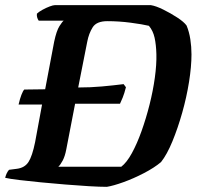

<svg xmlns="http://www.w3.org/2000/svg" viewBox="-28 -724 775 744"><path d="M44 -319Q49 -341 55 -356.5Q61 -372 66 -377L143 -378H147L182 -563Q191 -605 202.5 -623Q214 -641 219 -644H122Q119 -648 116.5 -655Q114 -662 115 -671Q122 -678 136.5 -686Q151 -694 164.5 -699Q178 -704 184 -704H557Q576 -701 604.5 -687Q633 -673 659 -656Q685 -639 695 -625Q705 -601 709.5 -572Q714 -543 714 -513Q714 -466 704.5 -406.5Q695 -347 678 -287Q661 -227 640 -176Q619 -125 596 -96Q570 -74 529.5 -53Q489 -32 450 -18Q411 -4 386 0Q359 0 316.5 -2.5Q274 -5 225.5 -9Q177 -13 130 -17.5Q83 -22 46 -26.5Q9 -31 -8 -35Q-3 -55 7 -66L38 -70Q68 -74 82.5 -96.5Q97 -119 108 -173L135 -319H132ZM198 -78H442Q463 -94 483 -130.5Q503 -167 520.5 -216Q538 -265 551.5 -318.5Q565 -372 572 -423Q579 -474 578 -514Q577 -551 571 -578Q565 -605 549 -624Q524 -630 478.5 -636Q433 -642 388 -642Q346 -642 331 -618Q316 -594 310 -562L275 -385Q323 -385 367 -389Q411 -393 451 -398L460 -386Q454 -362 447.5 -346Q441 -330 437 -322H263L229 -146Q224 -119 215 -102Q206 -85 198 -78Z"/></svg>

Font: Texturina
Style: Bold Italic
Weight: 700
Italic angle: -11°
Designer: Guillermo Torres Carreño
Foundry: Omnibus-Type
Version: Version 1.002; ttfautohint (v1.8.3)